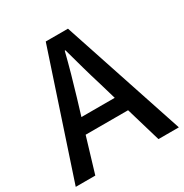

<svg xmlns="http://www.w3.org/2000/svg" viewBox="-170 -870 961 1003"><g transform="rotate(-30 311.0 -368.0)"><path d="M208 -301 238 -400C262 -480 285 -561 306 -645H310C333 -562 355 -480 380 -400L409 -301ZM499 0H622L378 -736H244L0 0H118L181 -210H437Z"/></g></svg>

Font: Noto Sans T Chinese Medium
Style: Regular
Weight: 500
Designer: Ryoko NISHIZUKA (kana & ideographs); Paul D. Hunt (Latin, Greek & Cyrillic); Wenlong ZHANG (bopomofo); Sandoll Communica
Foundry: Adobe Systems Incorporated
Version: Version 1.000;PS 1;hotconv 1.0.78;makeotf.lib2.5.61930